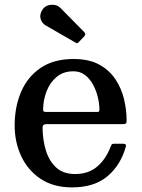

<svg xmlns="http://www.w3.org/2000/svg" viewBox="-20 -781 599 812"><path d="M42 -250Q42 -330 69.8 -393.8Q97.5 -457.5 152.8 -494.5Q208 -531.5 291.5 -531.5Q356.5 -531.5 399.8 -507.8Q443 -484 468.5 -445.2Q494 -406.5 504.8 -360.8Q515.5 -315 515.5 -271Q515.5 -261 512 -258.5Q508.5 -256 497.5 -256H176Q160 -256 160 -241.5Q160.5 -189 174.2 -144.2Q188 -99.5 218 -72.2Q248 -45 297.5 -45Q354 -45 391 -76.5Q428 -108 448 -161Q450 -166.5 452.2 -169.8Q454.5 -173 462 -173H502Q515 -173 512.5 -162Q491 -83.5 435 -36Q379 11.5 284.5 11.5Q205.5 11.5 151.5 -24.8Q97.5 -61 69.8 -120.5Q42 -180 42 -250ZM176 -307.5H386.5Q396 -307.5 398.2 -309Q400.5 -310.5 400.5 -316.5Q400.5 -340.5 394 -368.8Q387.5 -397 374 -422.2Q360.5 -447.5 339.8 -463.5Q319 -479.5 290.5 -479.5Q247.5 -479.5 219.2 -455.5Q191 -431.5 177 -395Q163 -358.5 162.5 -321Q162 -313 164.2 -310.2Q166.5 -307.5 176 -307.5ZM299 -601 174 -673Q158 -682 152 -700.2Q146 -718.5 159.5 -740Q172 -759 196.8 -760.8Q221.5 -762.5 236 -747L336 -645.5Q345 -636.5 336.5 -627.5L314 -604Q310 -599.5 307.2 -598.5Q304.5 -597.5 299 -601Z"/></svg>

Font: Besley Medium
Style: Regular
Weight: 500
Designer: Owen Earl
Foundry: indestructible type*
Version: Version 2.001; ttfautohint (v1.8.3)